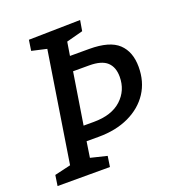

<svg xmlns="http://www.w3.org/2000/svg" viewBox="-128 -803 832 906"><g transform="rotate(-20 288.0 -350.0)"><path d="M7 0 15 -53 96 -72 183 -625 108 -642 116 -695 375 -700 366 -647 283 -625 272 -557H369Q471 -557 515 -515.5Q559 -474 559 -398Q559 -324 523 -269Q487 -214 421.5 -183Q356 -152 268 -152H208L196 -73L278 -53L270 0ZM342 -484H261L220 -226H271Q361 -226 410 -271Q459 -316 459 -385Q459 -433 431.5 -458.5Q404 -484 342 -484Z"/></g></svg>

Font: Bitter Medium
Style: Italic
Weight: 500
Italic angle: -9°
Designer: Sol Matas, and Bitter project Authors
Foundry: Sol Matas
Version: Version 2.001